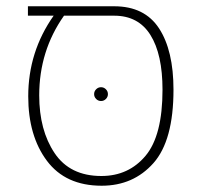

<svg xmlns="http://www.w3.org/2000/svg" viewBox="-20 -580 638 612"><path d="M533 -294Q533 -132 469 -60Q405 12 304 12Q189 12 129.5 -67.5Q70 -147 70 -273Q70 -415 151 -530H69V-560H344Q441 -560 487 -489.5Q533 -419 533 -294ZM498 -294Q498 -407 459.5 -468.5Q421 -530 344 -530H184Q105 -418 105 -276Q105 -165 154 -92Q203 -19 303 -19Q390 -19 444 -83.5Q498 -148 498 -294ZM280 -280Q280 -289 286.5 -295.5Q293 -302 302 -302Q311 -302 317.5 -295.5Q324 -289 324 -280Q324 -271 317.5 -264.5Q311 -258 302 -258Q293 -258 286.5 -264.5Q280 -271 280 -280Z"/></svg>

Font: FiraGO UltraLight
Style: Regular
Weight: 200
Designer: bBox Type
Foundry: bBox Type GmbH
Version: Version 1.001